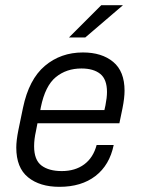

<svg xmlns="http://www.w3.org/2000/svg" viewBox="-20 -717 544 743"><path d="M462 -366Q462 -338 454 -298L442 -240H125L119 -209Q112 -178 112 -151Q112 -98 140.5 -76.5Q169 -55 219 -55Q271 -55 306 -81Q341 -107 354 -156H420Q404 -78 349.5 -36Q295 6 210 6Q134 6 88.5 -31Q43 -68 43 -146Q43 -173 51 -213L69 -300Q92 -410 153.5 -462Q215 -514 301 -514Q374 -514 418 -477.5Q462 -441 462 -366ZM394 -361Q394 -410 368 -431Q342 -452 295 -452Q237 -452 196 -418.5Q155 -385 138 -302L136 -291H384L388 -309Q394 -339 394 -361ZM372 -697H456L310 -572H247Z"/></svg>

Font: D-DIN
Style: DIN-Italic
Weight: 400
Italic angle: -12°
Designer: Charles Nix
Foundry: Datto Inc.
Version: Version 1.00